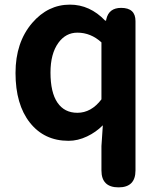

<svg xmlns="http://www.w3.org/2000/svg" viewBox="-20 -594 684 829"><path d="M492 215Q418 215 418 142V37L424 -53Q394 -23 356 -5Q316 14 276 14Q171 14 109 -64.5Q47 -143 47 -279Q47 -411 119 -495Q187 -574 282 -574Q368 -574 434 -505H438L439 -511Q450 -560 503 -560Q565 -560 565 -503V-172V142Q565 215 492 215ZM314 -107Q374 -107 418 -165V-288V-411Q372 -453 314 -453Q264 -453 232 -409Q198 -362 198 -281Q198 -195 228 -151Q258 -107 314 -107Z"/></svg>

Font: GenSenRounded TW B
Style: Regular
Weight: 700
Version: Version 1.501;PS 1;hotconv 16.6.51;makeotf.lib2.5.65220